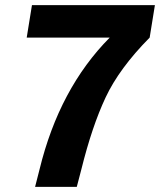

<svg xmlns="http://www.w3.org/2000/svg" viewBox="-20 -731 626 751"><path d="M565.4 -584Q446.3 -463.4 393.1 -349.9Q339.8 -236.3 298.3 -68.8L280.3 0H117.2L134.8 -68.8Q211.9 -384.8 409.2 -584H84.5L105 -710.9H585.9Z"/></svg>

Font: Roboto-BlackItalic
Style: Italic
Weight: 900
Italic angle: -12°
Designer: Google
Version: Version 1.100141; 2013